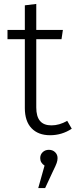

<svg xmlns="http://www.w3.org/2000/svg" viewBox="-20 -675 384 974"><path d="M344 -22Q294 11 234 11Q174 11 140 -24.5Q106 -60 106 -127V-476H18V-523H106V-648L164 -655V-523H299L292 -476H164V-130Q164 -84 183 -61.5Q202 -39 241 -39Q281 -39 321 -62ZM272 127Q272 139 267.5 152Q263 165 249 193L209 279H174L206 165Q184 151 184 127Q184 109 196.5 97Q209 85 228 85Q247 85 259.5 97Q272 109 272 127Z"/></svg>

Font: Statis Sans Light
Style: Regular
Weight: 300
Designer: bBox Type GmbH
Foundry: bBox Type GmbH
Version: Version 1.000